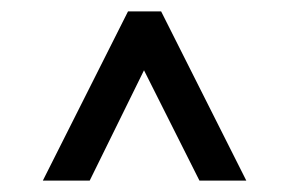

<svg xmlns="http://www.w3.org/2000/svg" viewBox="-20 -776 506 336"><path d="M55 -460 204 -756H262L411 -460H329L232 -653L137 -460Z"/></svg>

Font: Stick No Bills Medium
Style: Regular
Weight: 500
Version: Version 2.000